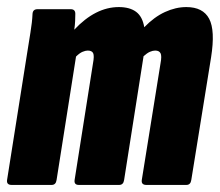

<svg xmlns="http://www.w3.org/2000/svg" viewBox="-20 -523 622 543"><path d="M13 0Q-2 0 0 -14L56 -368Q61 -401 66 -430.5Q71 -460 72 -484Q73 -497 86 -497H180Q193 -497 193 -484Q193 -475 192.5 -463.5Q192 -452 190 -439Q220 -471 251.5 -487Q283 -503 316 -503Q347 -503 365 -489.5Q383 -476 388 -446Q416 -475 446.5 -489Q477 -503 507 -503Q554 -503 571.5 -470Q589 -437 577 -361L521 -14Q519 0 507 0H394Q379 0 381 -14L434 -344Q438 -365 434 -372.5Q430 -380 419 -380Q412 -380 404 -376.5Q396 -373 386 -364L331 -14Q329 0 317 0H203Q189 0 191 -14L243 -344Q247 -365 243.5 -372.5Q240 -380 228 -380Q222 -380 213.5 -376.5Q205 -373 195 -363L140 -14Q138 0 126 0Z"/></svg>

Font: Sofia Sans Extra Condensed Black
Style: Italic
Weight: 900
Italic angle: -9°
Version: Version 4.100